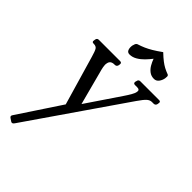

<svg xmlns="http://www.w3.org/2000/svg" viewBox="-239 -719 986 986"><g transform="rotate(45 254.5 -226.0)"><path d="M185 -50 97 -352Q88 -384 81 -395.5Q74 -407 57 -407H55Q42 -407 45 -420L46 -427Q48 -440 61 -440H215Q228 -440 226 -427L225 -420Q222 -407 209 -407H207Q179 -407 175 -384Q172 -373 175 -357Q178 -341 183 -324L238 -116ZM214 -119 354 -326Q367 -345 376.5 -361.5Q386 -378 388 -389Q392 -407 372 -407H356Q343 -407 345 -420L347 -427Q349 -440 362 -440H498Q511 -440 508 -427L507 -420Q504 -407 491 -407H479Q465 -407 452.5 -396Q440 -385 418 -353L58 169Q49 182 39 175L24 165Q13 158 21 147L189 -107ZM328 -570Q315 -553 299 -536.5Q283 -520 264 -509Q245 -498 225 -498Q210 -498 205 -511Q200 -524 203 -541Q205 -549 207.5 -555Q210 -561 216 -564Q238 -571 255 -578.5Q272 -586 291.5 -597.5Q311 -609 339 -629Q360 -609 375 -597.5Q390 -586 404 -578.5Q418 -571 437 -564Q442 -561 442 -555Q442 -549 441 -541Q438 -524 428 -511Q418 -498 402 -498Q382 -498 367.5 -509Q353 -520 343.5 -536.5Q334 -553 328 -570Z"/></g></svg>

Font: Young Serif Light
Style: Italic
Weight: 300
Italic angle: -10.979°
Designer: Bastien Sozeau
Foundry: NBR — Bastien Sozeau
Version: Version 5.001